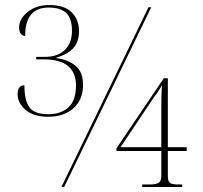

<svg xmlns="http://www.w3.org/2000/svg" viewBox="-20 -743 806 763"><path d="M171 -279Q113 -279 81.5 -306.5Q50 -334 50 -368Q50 -404 77 -404Q77 -344 97 -316.5Q117 -289 172 -289Q221 -289 251.5 -316Q282 -343 282 -404Q282 -454 250.5 -480.5Q219 -507 154 -507H124V-517H159Q209 -517 237.5 -544.5Q266 -572 266 -620Q266 -670 243 -691.5Q220 -713 173 -713Q80 -713 80 -600Q71 -600 63.5 -608Q56 -616 56 -634Q56 -668 90 -695.5Q124 -723 176 -723Q236 -723 265 -694Q294 -665 294 -620Q294 -574 269 -549.5Q244 -525 204 -514V-512Q254 -505 282 -480Q310 -455 310 -406Q310 -347 272 -313Q234 -279 171 -279ZM224 0 570 -714H581L235 0ZM545 0V-10H577Q598 -10 609.5 -16Q621 -22 621 -44V-143H443V-154L631 -432H647V-158H722V-143H647V-44Q647 -22 656 -16Q665 -10 686 -10H704V0ZM459 -158H621V-311Q621 -330 621.5 -357Q622 -384 624 -404Q619 -395 609.5 -381Q600 -367 590 -354Z"/></svg>

Font: Noto Serif Display SemiCondensed Thin
Style: Regular
Weight: 100
Width: 4
Designer: Monotype Design Team
Foundry: Monotype Imaging Inc.
Version: Version 2.009